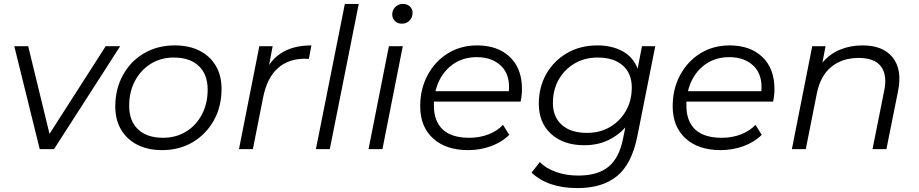

<svg xmlns="http://www.w3.org/2000/svg" viewBox="-20 -762 4696 981"><path d="M183 0 53 -526H124L233 -78L520 -526H594L256 0Z M808 5Q735 5 681.5 -22.5Q628 -50 598.5 -100Q569 -150 569 -218Q569 -307 608 -378Q647 -449 715.5 -489.5Q784 -530 873 -530Q946 -530 999.5 -503Q1053 -476 1082.5 -426Q1112 -376 1112 -308Q1112 -218 1073 -147.5Q1034 -77 965.5 -36Q897 5 808 5ZM813 -58Q879 -58 930.5 -89.5Q982 -121 1011.5 -177Q1041 -233 1041 -304Q1041 -382 995.5 -425Q950 -468 868 -468Q802 -468 750.5 -436Q699 -404 669.5 -348.5Q640 -293 640 -221Q640 -144 685.5 -101Q731 -58 813 -58Z M1201 0 1305 -526H1373L1355 -430Q1423 -530 1571 -530L1558 -461Q1553 -461 1548.5 -461.5Q1544 -462 1538 -462Q1454 -462 1399.5 -413.5Q1345 -365 1325 -267L1272 0Z M1594 0 1742 -742H1813L1665 0Z M1863 0 1967 -526H2038L1934 0ZM2033 -641Q2011 -641 1997.5 -655Q1984 -669 1984 -688Q1984 -710 1999.5 -726Q2015 -742 2039 -742Q2061 -742 2074.5 -728.5Q2088 -715 2088 -697Q2088 -673 2072.5 -657Q2057 -641 2033 -641Z M2372 5Q2258 5 2192.5 -55Q2127 -115 2127 -219Q2127 -308 2165 -378.5Q2203 -449 2268.5 -489.5Q2334 -530 2418 -530Q2523 -530 2585 -471Q2647 -412 2647 -307Q2647 -275 2640 -243H2197Q2197 -233 2197 -222Q2197 -143 2242 -100.5Q2287 -58 2378 -58Q2431 -58 2476 -75.5Q2521 -93 2550 -124L2582 -73Q2545 -36 2489.5 -15.5Q2434 5 2372 5ZM2205 -296H2580Q2587 -380 2540.5 -425Q2494 -470 2416 -470Q2336 -470 2280 -422.5Q2224 -375 2205 -296Z M2930 199Q2780 199 2696 120L2738 66Q2769 98 2820.5 116.5Q2872 135 2935 135Q3035 135 3089.5 89.5Q3144 44 3163 -52L3175 -111Q3138 -69 3085 -44.5Q3032 -20 2965 -20Q2860 -20 2796.5 -77Q2733 -134 2733 -232Q2733 -317 2771.5 -384.5Q2810 -452 2877.5 -491Q2945 -530 3033 -530Q3106 -530 3160.5 -500.5Q3215 -471 3238 -411L3260 -526H3328L3236 -64Q3208 75 3133.5 137Q3059 199 2930 199ZM2979 -83Q3045 -83 3096.5 -113Q3148 -143 3178 -195.5Q3208 -248 3208 -315Q3208 -387 3162 -427.5Q3116 -468 3034 -468Q2967 -468 2915.5 -437.5Q2864 -407 2834.5 -355Q2805 -303 2805 -236Q2805 -164 2851 -123.5Q2897 -83 2979 -83Z M3662 5Q3548 5 3482.5 -55Q3417 -115 3417 -219Q3417 -308 3455 -378.5Q3493 -449 3558.5 -489.5Q3624 -530 3708 -530Q3813 -530 3875 -471Q3937 -412 3937 -307Q3937 -275 3930 -243H3487Q3487 -233 3487 -222Q3487 -143 3532 -100.5Q3577 -58 3668 -58Q3721 -58 3766 -75.5Q3811 -93 3840 -124L3872 -73Q3835 -36 3779.5 -15.5Q3724 5 3662 5ZM3495 -296H3870Q3877 -380 3830.5 -425Q3784 -470 3706 -470Q3626 -470 3570 -422.5Q3514 -375 3495 -296Z M4387 -530Q4492 -530 4541 -468.5Q4590 -407 4569 -299L4509 0H4438L4498 -300Q4514 -378 4481.5 -422Q4449 -466 4367 -466Q4283 -466 4227 -420Q4171 -374 4153 -282L4097 0H4026L4130 -526H4198L4182 -442Q4220 -487 4272.5 -508.5Q4325 -530 4387 -530Z"/></svg>

Font: Montserrat
Style: Italic
Weight: 400
Italic angle: -11.3°
Designer: Julieta Ulanovsky
Foundry: Julieta Ulanovsky
Version: Version 9.000; ttfautohint (v1.8.4.7-5d5b)